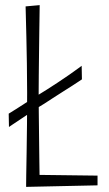

<svg xmlns="http://www.w3.org/2000/svg" viewBox="-20 -725 427 750"><path d="M82 5Q82 -6 82.5 -42Q83 -78 84 -130.5Q85 -183 85.5 -243Q86 -303 86 -362Q86 -420 85 -477Q84 -534 83 -581.5Q82 -629 81 -660.5Q80 -692 80 -700L135 -705Q135 -696 134.5 -668.5Q134 -641 133.5 -602Q133 -563 132.5 -519.5Q132 -476 131.5 -434.5Q131 -393 131 -361Q131 -329 131.5 -287Q132 -245 132.5 -199.5Q133 -154 133.5 -113Q134 -72 134.5 -42.5Q135 -13 135 -2ZM82 5 119 -42 361 -39V-1ZM15 -229 14 -281Q14 -281 24.5 -287.5Q35 -294 51.5 -304.5Q68 -315 88 -328Q108 -341 127.5 -353Q147 -365 163 -375Q182 -387 205.5 -402.5Q229 -418 250.5 -433Q272 -448 285.5 -458Q299 -468 299 -468L300 -415Q300 -415 289.5 -408Q279 -401 262 -390Q245 -379 225 -366.5Q205 -354 186 -341.5Q167 -329 153 -320Q134 -309 110.5 -293Q87 -277 65 -262.5Q43 -248 29 -238.5Q15 -229 15 -229Z"/></svg>

Font: Truculenta ExtraLight
Style: Regular
Weight: 250
Version: Version 1.002